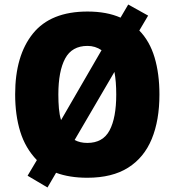

<svg xmlns="http://www.w3.org/2000/svg" viewBox="-20 -776 772 849"><path d="M685 -358Q685 -244 651 -161.5Q617 -79 546.5 -34.5Q476 10 366 10Q287 10 228 -12L190 53L102 1L143 -68Q92 -121 69.5 -194Q47 -267 47 -359Q47 -530 125.5 -627.5Q204 -725 367 -725Q452 -725 513 -698L547 -756L635 -707L596 -641Q642 -594 663.5 -522Q685 -450 685 -358ZM238 -358Q238 -325 240.5 -296.5Q243 -268 250 -245L429 -554Q401 -573 367 -573Q298 -573 268 -517Q238 -461 238 -358ZM494 -358Q494 -416 486 -458L310 -157Q334 -144 366 -144Q435 -144 464.5 -199.5Q494 -255 494 -358Z"/></svg>

Font: Noto Sans Malayalam SemiCondensed Black
Style: Regular
Weight: 900
Width: 4
Designer: Jelle Bosma - Monotype Design Team
Foundry: Monotype Imaging Inc.
Version: Version 2.104; ttfautohint (v1.8.4.7-5d5b)